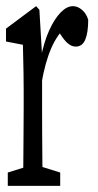

<svg xmlns="http://www.w3.org/2000/svg" viewBox="-22 -606 320 626"><path d="M3.4 0V-43.5L80.1 -67.4H97.7L174.3 -43.5V0ZM52.7 0Q53.7 -27.3 54 -72.8Q54.2 -118.2 54.7 -166.5Q55.2 -214.8 55.2 -252.4V-310.1Q55.2 -343.3 54.7 -367.9Q54.2 -392.6 53.7 -414.3Q53.2 -436 52.7 -460L-2.4 -470.7V-512.7L95.7 -585.9L106.4 -574.2L115.2 -424.3V-421.9V-252.4Q115.2 -214.8 115.5 -166.5Q115.7 -118.2 116.2 -73.2Q116.7 -28.3 117.7 0ZM113.3 -334 103.5 -416H110.8Q121.6 -470.2 138.7 -507.6Q155.8 -544.9 175.8 -565.4Q195.8 -585.9 215.8 -585.9Q231.4 -585.9 245.6 -573.7Q259.8 -561.5 265.6 -541.5Q265.6 -500 256.1 -477.1Q246.6 -454.1 225.1 -454.1Q213.4 -454.1 202.9 -461.7Q192.4 -469.2 181.6 -484.4L162.6 -512.7L197.3 -523.4Q164.6 -494.1 144.8 -448.2Q125 -402.3 113.3 -334Z"/></svg>

Font: Scarab Serif
Style: Condensed
Weight: 400
Designer: John Roberts
Foundry: Scarab
Version: 1.0